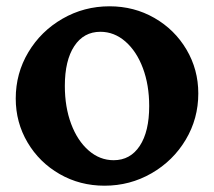

<svg xmlns="http://www.w3.org/2000/svg" viewBox="-20 -585 680 610"><path d="M30 -272Q30 -352 70 -419Q110 -486 178.5 -525.5Q247 -565 328 -565Q406 -565 470.5 -528Q535 -491 572.5 -427.5Q610 -364 610 -288Q610 -208 570 -141Q530 -74 461.5 -34.5Q393 5 312 5Q234 5 169.5 -32Q105 -69 67.5 -132.5Q30 -196 30 -272ZM454 -248Q454 -315 434 -368.5Q414 -422 378.5 -453Q343 -484 299 -484Q246 -484 216 -438.5Q186 -393 186 -312Q186 -245 206 -191.5Q226 -138 261.5 -107Q297 -76 341 -76Q394 -76 424 -121.5Q454 -167 454 -248Z"/></svg>

Font: Otomanopee One
Style: Regular
Weight: 400
Designer: Das Ende der Wildnis
Foundry: Gutenberg Labo
Version: Version 3.005